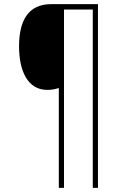

<svg xmlns="http://www.w3.org/2000/svg" viewBox="-20 -780 603 927"><path d="M264 -355V127H289V-734H428V127H453V-760H227C119 -760 72 -684 72 -556C72 -437 114 -346 208 -346C230 -346 245 -349 264 -355Z"/></svg>

Font: Noto Sans Mono SemiCondensed Thin
Style: Regular
Weight: 100
Width: 4
Designer: Monotype Design Team
Foundry: Monotype Imaging Inc.
Version: Version 2.014